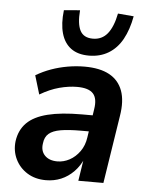

<svg xmlns="http://www.w3.org/2000/svg" viewBox="-54 -794 646 847"><g transform="rotate(5 269.0 -370.0)"><path d="M181 10Q133 10 98 -12Q63 -34 45.5 -70.5Q28 -107 33 -150Q40 -200 71.5 -231.5Q103 -263 163 -278Q223 -293 314 -293H376L366 -221H317Q261 -221 226.5 -215Q192 -209 174.5 -194Q157 -179 154 -150Q149 -117 168.5 -97Q188 -77 224 -77Q252 -77 278 -91Q304 -105 323 -131.5Q342 -158 347 -194L366 -320Q374 -368 354 -390Q334 -412 283 -412Q246 -412 204.5 -401Q163 -390 119 -364L94 -447Q126 -466 161 -478.5Q196 -491 233.5 -497.5Q271 -504 308 -504Q376 -504 418 -481Q460 -458 476.5 -413Q493 -368 482 -301L435 0H324L340 -103H344Q329 -67 304 -41.5Q279 -16 248 -3Q217 10 181 10ZM322 -554Q273 -554 242.5 -576.5Q212 -599 200 -641.5Q188 -684 195 -744L266 -750Q261 -690 276.5 -660Q292 -630 333 -630Q373 -630 397.5 -660Q422 -690 434 -750L504 -744Q493 -684 469.5 -641.5Q446 -599 408.5 -576.5Q371 -554 322 -554Z"/></g></svg>

Font: Nunito Sans 10pt SemiCondensed
Style: Bold Italic
Weight: 700
Width: 4
Italic angle: -9°
Designer: Vernon Adams
Foundry: Vernon Adams
Version: Version 3.101;gftools[0.9.27]